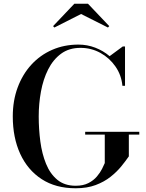

<svg xmlns="http://www.w3.org/2000/svg" viewBox="-20 -999 784 1029"><path d="M414.5 -924 271.5 -851.5 264.5 -859 378.5 -979H451.5L565.5 -859L558.5 -851.5ZM436.5 -292.5H726.5V-277.5H670.5V-161Q653.5 -136.5 629.8 -107.2Q606 -78 572.2 -51.2Q538.5 -24.5 492.5 -7.2Q446.5 10 385.5 10Q278.5 10 203.2 -39Q128 -88 88.2 -174.8Q48.5 -261.5 48.5 -375Q48.5 -460 74.8 -530.5Q101 -601 148.2 -652.5Q195.5 -704 259.8 -732Q324 -760 400.5 -760Q447.5 -760 490.5 -743.5Q533.5 -727 567.5 -698L638 -750H650V-539H636Q631 -596 599 -642.2Q567 -688.5 518 -715.5Q469 -742.5 411.5 -742.5Q350 -742.5 307.2 -711Q264.5 -679.5 238 -626.8Q211.5 -574 199.5 -508.5Q187.5 -443 187.5 -375Q187.5 -307 196.2 -240.8Q205 -174.5 226.8 -121Q248.5 -67.5 287.2 -35.5Q326 -3.5 385.5 -3.5Q426 -3.5 453.8 -17.8Q481.5 -32 499.2 -53Q517 -74 527 -94Q537 -114 541.5 -125V-277.5H436.5Z"/></svg>

Font: Bodoni* 16 Medium
Style: Regular
Weight: 500
Version: Version 2.2